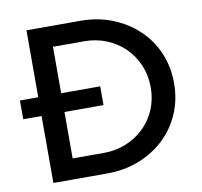

<svg xmlns="http://www.w3.org/2000/svg" viewBox="-78 -783 911 867"><g transform="rotate(-10 377.5 -350.0)"><path d="M98 0V-307H14V-393H98V-700H345Q424 -700 491 -673.5Q558 -647 608 -600Q658 -553 685.5 -489Q713 -425 713 -350Q713 -274 685.5 -210.5Q658 -147 608.5 -100Q559 -53 491.5 -26.5Q424 0 345 0ZM203 -94H346Q401 -94 448.5 -113.5Q496 -133 531.5 -167.5Q567 -202 586.5 -248.5Q606 -295 606 -349Q606 -404 586 -451Q566 -498 531 -532.5Q496 -567 448.5 -586.5Q401 -606 346 -606H203V-393H382V-307H203Z"/></g></svg>

Font: Red Hat Display SemiBold
Style: Regular
Weight: 600
Designer: Pentagram, MCKL
Foundry: Pentagram, MCKL
Version: Version 1.023